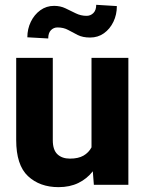

<svg xmlns="http://www.w3.org/2000/svg" viewBox="-20 -769 602 799"><path d="M370.6 0 366.2 -56.2Q341.8 -24.9 306.2 -7.6Q270.5 9.8 223.6 9.8Q145.5 9.8 96.4 -36.1Q47.4 -82 47.4 -186.5V-528.3H199.7V-185.5Q199.7 -145 219 -127Q238.3 -108.9 271 -108.9Q305.7 -108.9 327.4 -121.3Q349.1 -133.8 360.8 -155.8V-528.3H514.2V0ZM380.4 -749 466.3 -743.7Q466.3 -708 451.9 -678.2Q437.5 -648.4 412.6 -630.6Q387.7 -612.8 355 -612.8Q324.2 -612.8 303.5 -623.3Q282.7 -633.8 263.7 -644.3Q244.6 -654.8 219.2 -654.8Q203.1 -654.8 191.9 -643.3Q180.7 -631.8 180.7 -608.9L93.8 -613.8Q93.8 -648.4 108.2 -678.2Q122.6 -708 147.7 -726.3Q172.9 -744.6 205.1 -744.6Q231 -744.6 252.4 -734.4Q273.9 -724.1 295.2 -713.6Q316.4 -703.1 340.3 -703.1Q356.9 -703.1 368.7 -714.8Q380.4 -726.6 380.4 -749Z"/></svg>

Font: Vazirmatn FD ExtraBold
Style: Regular
Weight: 800
Designer: Saber Rastikerdar
Foundry: Saber Rastikerdar
Version: Version 33.003